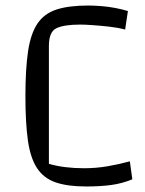

<svg xmlns="http://www.w3.org/2000/svg" viewBox="-20 -660 525 695"><path d="M459 -11Q423 4 383.5 9.5Q344 15 292 15Q224 15 181 0Q138 -15 114 -51.5Q90 -88 81 -151.5Q72 -215 72 -312Q72 -410 81.5 -474Q91 -538 115.5 -574.5Q140 -611 184.5 -625.5Q229 -640 300 -640Q319 -640 345.5 -638Q372 -636 398 -631Q424 -626 443 -620L433 -553Q407 -560 375.5 -563.5Q344 -567 315.5 -569Q287 -571 271 -571Q212 -571 184.5 -558Q157 -545 157 -494V-67Q184 -59 216.5 -55Q249 -51 284 -51Q327 -51 368.5 -58Q410 -65 450 -76Z"/></svg>

Font: Changa ExtraLight Light
Style: Regular
Weight: 300
Version: Version 3.002; ttfautohint (v1.8.2)